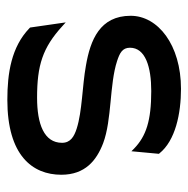

<svg xmlns="http://www.w3.org/2000/svg" viewBox="-15 -487 513 523"><g transform="rotate(90 241.5 -225.5)"><path d="M23 -325C23 -241 89 -215 159 -203C214 -193 283 -193 330 -178C352 -171 369 -161 369 -138C369 -89 318 -70 246 -70C158 -70 110 -85 51 -139L41 -148L55 -51L57 -49C108 0 179 11 252 11C403 11 456 -57 456 -136C456 -201 417 -232 370 -250C306 -274 210 -267 146 -288C125 -295 110 -302 110 -323C110 -365 162 -381 228 -381C309 -381 351 -367 385 -334L392 -327L399 -402L398 -403C363 -447 289 -462 222 -462C102 -462 23 -399 23 -325Z"/></g></svg>

Font: Charger Pro
Style: Bd
Weight: 700
Designer: Jasper
Foundry: Cannot Into Space Fonts
Version: Version 1.09